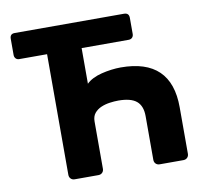

<svg xmlns="http://www.w3.org/2000/svg" viewBox="-78 -785 927 870"><g transform="rotate(-10 385.5 -350.0)"><path d="M197 0Q186 0 179 -7Q172 -14 172 -25V-580H44Q34 -580 28 -586.5Q22 -593 22 -603V-677Q22 -700 44 -700H547Q570 -700 570 -677V-603Q570 -593 564 -586.5Q558 -580 547 -580H331V-416Q343 -428 361 -437Q379 -446 401 -451.5Q423 -457 446 -460Q469 -463 490 -463Q722 -463 722 -239V-25Q722 -14 715 -7Q708 0 697 0H588Q577 0 570 -7Q563 -14 563 -25V-226Q563 -273 537 -295Q511 -317 453 -317Q435 -317 413.5 -314Q392 -311 373.5 -303Q355 -295 343 -280.5Q331 -266 331 -242V-25Q331 -14 324 -7Q317 0 306 0Z"/></g></svg>

Font: Fz Rubik SemBd
Style: Regular
Weight: 600
Designer: Hubert and Fischer
Foundry: Hubert and Fischer
Version: Vit hóa bi FontZin.com